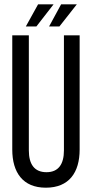

<svg xmlns="http://www.w3.org/2000/svg" viewBox="-20 -864 427 892"><path d="M157 -844 100 -741H149L229 -844ZM264 -844 208 -741H256L337 -844ZM350 -700H277V-165C277 -102 252 -64 196 -64C139 -64 114 -102 114 -165V-700H37V-169C37 -63 86 8 193 8C301 8 350 -63 350 -169Z"/></svg>

Font: VL Bebas Neue Regular
Style: Regular
Weight: 400
Designer: Ryoichi Tsunekawa
Foundry: Ryoichi Tsunekawa
Version: Version 001.003